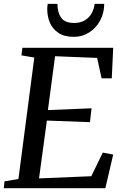

<svg xmlns="http://www.w3.org/2000/svg" viewBox="-25 -996 657 1016"><path d="M532.5 0H-5L-1 -36.5L72.5 -49L156.5 -691.5L88.5 -703L93.5 -743H574L566.5 -581.5H512.5L489 -689.5L266.5 -698.5L228.5 -413.5L459.5 -423L451 -349.5L223 -358L181.5 -52L458 -63.5L519 -188.5L574 -178ZM225 -947.5Q225 -961.5 227.5 -975.5H279Q278.5 -932 298 -903.2Q317.5 -874.5 367.5 -874.5Q402 -874.5 425.5 -889.5Q449 -904.5 461 -927.5Q473 -950.5 475.5 -975.5H526.5Q526.5 -929 505.8 -889Q485 -849 448 -825Q411 -801 365 -801Q315 -801 283.8 -822.2Q252.5 -843.5 238.8 -876.5Q225 -909.5 225 -947.5Z"/></svg>

Font: Merriweather Text
Style: Italic
Weight: 400
Italic angle: -7.8°
Designer: Eben Sorkin
Foundry: Eben Sorkin
Version: Version 2.100